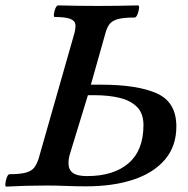

<svg xmlns="http://www.w3.org/2000/svg" viewBox="-29 -688 698 712"><path d="M-6 4Q-10 4 -9 -7.5Q-8 -19 -3.5 -30.5Q1 -42 6 -42Q48 -42 69 -48.5Q90 -55 99 -68Q108 -81 114 -99L247 -565Q252 -585 250.5 -598Q249 -611 231.5 -618Q214 -625 174 -625Q170 -625 171 -635.5Q172 -646 176.5 -657Q181 -668 187 -668Q223 -667 260 -666.5Q297 -666 334 -666Q371 -666 408.5 -666.5Q446 -667 483 -668Q488 -668 486.5 -656.5Q485 -645 480.5 -634Q476 -623 470 -623Q427 -623 406 -616.5Q385 -610 376 -597Q367 -584 362 -565L308 -374H345Q481 -374 553 -341.5Q625 -309 625 -219Q625 -146 583 -96.5Q541 -47 466 -22Q391 3 290 3Q253 3 216 1.5Q179 0 142 0Q105 0 68 1Q31 2 -6 4ZM294 -35Q392 -35 447.5 -82.5Q503 -130 503 -224Q503 -267 479.5 -291Q456 -315 415 -325Q374 -335 321 -335H297L230 -116Q225 -99 225 -83Q225 -59 241 -47Q257 -35 294 -35Z"/></svg>

Font: Junicode SmExp
Style: Bold Italic
Weight: 700
Width: 6
Italic angle: -11°
Designer: Peter S. Baker
Version: Version 2.205; ttfautohint (v1.8.4)